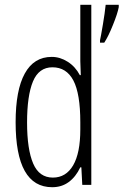

<svg xmlns="http://www.w3.org/2000/svg" viewBox="-20 -780 521 810"><path d="M401.9 -609.9Q405.3 -624.5 414.1 -676.8Q422.4 -726.1 425.8 -759.8H481V-750Q476.1 -723.1 456.5 -674.8Q437.5 -627 419.9 -600.1H401.9ZM203.1 -30.8Q258.3 -30.8 288.6 -82.5Q318.8 -134.3 318.8 -233.9V-264.2Q318.8 -384.8 289.6 -440.4Q260.3 -496.1 201.2 -496.1Q144 -496.1 119.1 -436.5Q94.2 -376.5 94.2 -263.2Q94.2 -149.9 120.1 -89.8Q145.5 -30.8 203.1 -30.8ZM200.2 9.8Q45.9 9.8 45.9 -264.2Q45.9 -399.9 84.5 -469.7Q123 -540 198.2 -540Q233.4 -540 265.6 -519.5Q297.9 -499 316.9 -462.9H320.8L318.8 -522V-759.8H365.2V0H327.1L323.2 -74.2H318.8Q299.8 -33.7 269.5 -11.7Q240.2 9.8 200.2 9.8Z"/></svg>

Font: Germano
Style: Regular
Weight: 300
Width: 3
Foundry: Ascender Corporation
Version: Version 1.10; ttfautohint (v1.5)